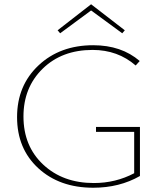

<svg xmlns="http://www.w3.org/2000/svg" viewBox="-20 -875 759 900"><path d="M407 -826 262 -719 250 -733 407 -855 565 -733 553 -719ZM430 -280H636V-50Q540 5 417 5Q259 5 159.5 -86.5Q60 -178 60 -326Q60 -474 160.5 -568.5Q261 -663 417 -663Q549 -663 635 -589L616 -568Q532 -641 414 -641Q270 -641 180 -553Q90 -465 90 -329Q90 -190 182.5 -103.5Q275 -17 420 -17Q522 -17 609 -63V-257H430Z"/></svg>

Font: EauTestInfant Extralight
Style: Regular
Weight: 250
Designer: Christian Thalmann (Catharsis Fonts)
Version: Version 0.001;PS 000.001;hotconv 1.0.88;makeotf.lib2.5.64775